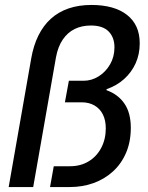

<svg xmlns="http://www.w3.org/2000/svg" viewBox="-20 -755 596 775"><path d="M15 0 106 -519Q115 -571 135 -611.5Q155 -652 185.5 -679.5Q216 -707 257 -721Q298 -735 349 -735Q395 -735 431 -725Q467 -715 492.5 -695Q518 -675 531 -646.5Q544 -618 544 -580Q544 -536 527.5 -499.5Q511 -463 481 -436Q451 -409 410 -395V-391Q457 -374 482.5 -336.5Q508 -299 508 -239Q508 -183 489 -138.5Q470 -94 436 -63Q402 -32 357.5 -16Q313 0 262 0H182L197 -84H263Q305 -84 337.5 -103.5Q370 -123 388.5 -158Q407 -193 407 -237Q407 -270 395 -293.5Q383 -317 361 -329.5Q339 -342 310 -342H242L258 -429H317Q350 -429 378.5 -447Q407 -465 424.5 -495.5Q442 -526 442 -564Q442 -604 418.5 -628Q395 -652 347 -652Q310 -652 281.5 -638Q253 -624 233.5 -595.5Q214 -567 206 -524L114 0Z"/></svg>

Font: Archivo SemiCondensed Medium
Style: Italic
Weight: 500
Width: 4
Italic angle: -10°
Designer: Hector Gatti
Foundry: Omnibus-Type
Version: Version 2.001